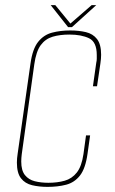

<svg xmlns="http://www.w3.org/2000/svg" viewBox="-20 -718 448 750"><path d="M166 12Q133 12 105.5 5.5Q78 -1 62 -21.5Q46 -42 46 -83Q46 -99 49 -118L99 -469Q107 -527 129 -554.5Q151 -582 183.5 -590.5Q216 -599 254 -599Q288 -599 315.5 -592.5Q343 -586 359 -565.5Q375 -545 375 -504Q375 -489 372 -469L359 -381H343L356 -473Q358 -481 358 -488.5Q358 -496 358 -503Q358 -554 328 -568.5Q298 -583 251 -583Q214 -583 185.5 -574.5Q157 -566 139 -541.5Q121 -517 114 -467L65 -116Q64 -108 63.5 -101Q63 -94 63 -87Q63 -52 77.5 -34Q92 -16 116 -10Q140 -4 169 -4Q204 -4 232.5 -12Q261 -20 280 -44Q299 -68 306 -116L316 -189H332L322 -118Q314 -60 292.5 -32.5Q271 -5 238.5 3.5Q206 12 166 12ZM246 -612 178 -698H196L255 -626L338 -698H356L261 -612Z"/></svg>

Font: Alumni Sans Pinstripe
Style: Italic
Weight: 400
Italic angle: -8°
Designer: Robert E. Leuschke
Foundry: Robert E. Leuschke
Version: Version 1.010; ttfautohint (v1.8.4.7-5d5b)